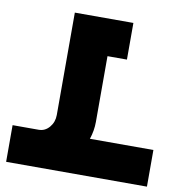

<svg xmlns="http://www.w3.org/2000/svg" viewBox="-79 -773 796 846"><g transform="rotate(10 319.0 -350.0)"><path d="M4 -164H121Q149 -164 168.5 -187Q188 -210 188 -242V-700H450V-536H363V-242Q363 -203 350 -164H634V0H4Z"/></g></svg>

Font: Aoudax Cyrillic
Style: Regular
Weight: 400
Designer: William Zhang
Foundry: William Zhang
Version: Version 1.00 June 4, 2021, initial release